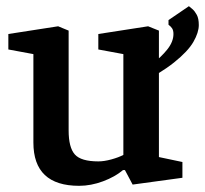

<svg xmlns="http://www.w3.org/2000/svg" viewBox="-20 -590 663 621"><path d="M236 11Q162 11 125 -24Q88 -59 88 -129V-415L7 -430V-480L168 -505L202 -491V-168Q202 -113 222 -90.5Q242 -68 298 -68Q317 -68 340.5 -74.5Q364 -81 379 -89V-415L298 -430V-480L459 -505L494 -491V-82L570 -66V-15L409 7L384 -40H378Q352 -18 313 -3.5Q274 11 236 11ZM416 -310V-346Q444 -362 472.5 -383.5Q501 -405 521 -430Q541 -455 541 -480Q541 -492 536.5 -498.5Q532 -505 525 -510V-525L591 -570Q595 -567 602.5 -560.5Q610 -554 616.5 -542Q623 -530 623 -509Q623 -485 605.5 -454.5Q588 -424 543 -388Q498 -352 416 -310Z"/></svg>

Font: Faustina SemiBold
Style: Regular
Weight: 600
Designer: Alfonso Garcia
Foundry: http://www.omnibus-type.com
Version: Version 1.200